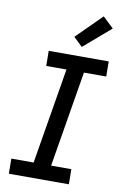

<svg xmlns="http://www.w3.org/2000/svg" viewBox="-105 -1044 710 1103"><g transform="rotate(10 250.0 -492.5)"><path d="M378 0H28L27 -88H157L250 -647H132L131 -735H481L482 -647H352L259 -88H377ZM314 -790 262 -840 408 -985 471 -925Z"/></g></svg>

Font: Iosevka Semibold Oblique
Style: Regular
Weight: 600
Italic angle: -9°
Monospace: yes
Designer: Belleve Invis
Foundry: Belleve Invis
Version: Version 32.5.0; ttfautohint (v1.8.4)